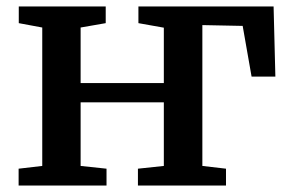

<svg xmlns="http://www.w3.org/2000/svg" viewBox="-20 -573 900 593"><path d="M37.5 0V-52L110.5 -60.5V-488L38 -501.5V-553H306.5V-501.5L229 -488V-316.5H486V-487.5L407.5 -501.5V-553H825L830.5 -336.5H757L729.5 -493L605 -495.5V-60.5L678 -52V0H406V-52L486 -60.5V-257H229V-60.5L309 -52V0Z"/></svg>

Font: Merriweather 24pt SemiBold
Style: Regular
Weight: 600
Designer: Eben Sorkin
Foundry: Eben Sorkin
Version: Version 2.100